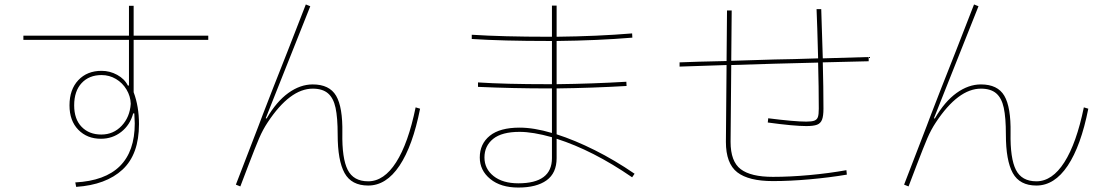

<svg xmlns="http://www.w3.org/2000/svg" viewBox="-20 -821 4990 862"><path d="M915 -642H580V-407Q604 -343 604 -264Q604 -128 530 -59.5Q456 9 322 18L318 -2Q585 -16 585 -267Q585 -282 583 -312H578Q564 -260 524.5 -229Q485 -198 433 -198Q371 -198 331.5 -238.5Q292 -279 292 -348Q292 -419 331.5 -461Q371 -503 436 -503Q473 -503 506 -485Q539 -467 554 -437H559V-642H85V-661H559V-795H580V-661H915ZM567 -355Q566 -389 548 -419Q530 -449 500.5 -466.5Q471 -484 436 -484Q380 -484 346.5 -448Q313 -412 313 -348Q313 -286 346.5 -251.5Q380 -217 435 -217Q489 -217 526 -256Q563 -295 567 -355Z M1039 8 1140 -254 1160 -307Q1194 -396 1272 -593L1353 -801L1373 -793Q1316 -651 1227 -426L1173 -290L1177 -289Q1221 -365 1274.5 -403.5Q1328 -442 1384 -442Q1459 -442 1489 -391Q1519 -340 1517 -224Q1515 -110 1541 -58.5Q1567 -7 1633 -7Q1704 -7 1758.5 -92.5Q1813 -178 1846 -339L1866 -333Q1833 -166 1773.5 -77Q1714 12 1633 12Q1558 12 1527 -44Q1496 -100 1496 -217Q1496 -293 1486.5 -337Q1477 -381 1452.5 -402Q1428 -423 1384 -423Q1282 -423 1182 -272Q1160 -239 1143.5 -200.5Q1127 -162 1096 -81L1059 16Z M2818 -25Q2642 -146 2479 -198V-111Q2479 -44 2434 -11.5Q2389 21 2307 21Q2228 21 2181 -17.5Q2134 -56 2134 -114Q2134 -175 2179 -211.5Q2224 -248 2313 -248Q2377 -248 2458 -224V-424H2444Q2283 -424 2126 -431V-451Q2246 -443 2444 -443H2458V-637H2444Q2237 -637 2098 -646V-665Q2237 -656 2444 -656H2458V-796H2479V-656Q2661 -658 2818 -671L2819 -652Q2663 -639 2479 -637V-443Q2642 -445 2792 -454L2793 -435Q2640 -426 2479 -424V-218Q2560 -192 2650 -147Q2740 -102 2829 -41ZM2458 -205Q2372 -229 2313 -229Q2233 -229 2194 -197.5Q2155 -166 2155 -114Q2155 -63 2196 -30.5Q2237 2 2307 2Q2458 2 2458 -111Z M3880 -546 3674 -541Q3677 -427 3677 -333Q3677 -300 3670.5 -283.5Q3664 -267 3648 -261Q3632 -255 3600 -255Q3544 -255 3427 -271L3429 -290Q3547 -275 3600 -275Q3625 -275 3636.5 -279.5Q3648 -284 3652 -295.5Q3656 -307 3656 -333Q3656 -428 3653 -540Q3557 -538 3458 -535Q3359 -532 3263 -529L3260 -184Q3260 -96 3305.5 -61.5Q3351 -27 3450 -27Q3527 -27 3614.5 -35Q3702 -43 3780 -57L3782 -37Q3705 -24 3616 -16Q3527 -8 3450 -8Q3341 -8 3290 -47.5Q3239 -87 3239 -184L3242 -529L3031 -522V-541Q3096 -544 3242 -547L3244 -774H3265L3263 -548L3458 -554Q3536 -555 3653 -559Q3649 -715 3646 -780H3667L3674 -559Q3790 -563 3880 -565Z M4039 8 4140 -254 4160 -307Q4194 -396 4272 -593L4353 -801L4373 -793Q4316 -651 4227 -426L4173 -290L4177 -289Q4221 -365 4274.5 -403.5Q4328 -442 4384 -442Q4459 -442 4489 -391Q4519 -340 4517 -224Q4515 -110 4541 -58.5Q4567 -7 4633 -7Q4704 -7 4758.5 -92.5Q4813 -178 4846 -339L4866 -333Q4833 -166 4773.5 -77Q4714 12 4633 12Q4558 12 4527 -44Q4496 -100 4496 -217Q4496 -293 4486.5 -337Q4477 -381 4452.5 -402Q4428 -423 4384 -423Q4282 -423 4182 -272Q4160 -239 4143.5 -200.5Q4127 -162 4096 -81L4059 16Z"/></svg>

Font: IBM Plex Sans JP Thin
Style: Regular
Weight: 100
Designer: Mike Abbink; Paul van der Laan; Pieter van Rosmalen; Wujin Sim; Yejin Wi; Jinhee Kim; Boomi Park; Yona Kim; Kichan Ma
Foundry: Sandoll Inc.
Version: Version 1.001